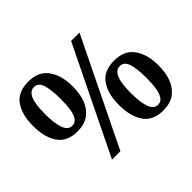

<svg xmlns="http://www.w3.org/2000/svg" viewBox="-155 -964 1215 1215"><g transform="rotate(-45 452.0 -357.0)"><path d="M239 0 587 -714H662L314 0ZM212 -280Q119 -280 77.5 -341.5Q36 -403 36 -503Q36 -604 78 -664Q120 -724 214 -724Q303 -724 347 -664Q391 -604 391 -503Q391 -436 371.5 -386Q352 -336 312.5 -308Q273 -280 212 -280ZM213 -329Q238 -329 253.5 -349.5Q269 -370 275 -409Q281 -448 281 -503Q281 -584 266.5 -629Q252 -674 214 -674Q189 -674 173 -654Q157 -634 150 -595.5Q143 -557 143 -503Q143 -420 159.5 -374.5Q176 -329 213 -329ZM690 10Q597 10 555.5 -51.5Q514 -113 514 -213Q514 -314 556 -374Q598 -434 692 -434Q781 -434 825 -374Q869 -314 869 -213Q869 -146 849.5 -96Q830 -46 790.5 -18Q751 10 690 10ZM691 -39Q716 -39 731 -59.5Q746 -80 752.5 -119Q759 -158 759 -213Q759 -294 744.5 -339Q730 -384 692 -384Q667 -384 651 -364Q635 -344 628 -305.5Q621 -267 621 -213Q621 -130 637.5 -84.5Q654 -39 691 -39Z"/></g></svg>

Font: Noto Serif Bengali ExtraBold
Style: Regular
Weight: 800
Designer: Juan Bruce, Universal Thirst, Indian Type Foundry and the Monotype Design Team.
Foundry: Monotype Imaging Inc.
Version: Version 2.003